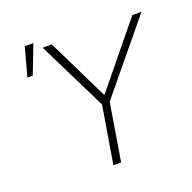

<svg xmlns="http://www.w3.org/2000/svg" viewBox="-134 -902 1038 1037"><g transform="rotate(-20 385.5 -384.0)"><path d="M203.1 -727.5H255.4L426.8 -376.5H431.6L718.3 -727.5H771L443.4 -329.6L389.2 0H344.7L399.4 -329.6ZM70.3 -604 114.7 -768.1H164.1L101.1 -604Z"/></g></svg>

Font: Inter Display Extra Light
Style: Italic
Weight: 200
Italic angle: -9.39999°
Designer: Rasmus Andersson
Foundry: rsms
Version: Version 4.000;git-4fc901f